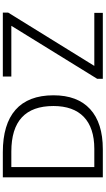

<svg xmlns="http://www.w3.org/2000/svg" viewBox="287 -1038 751 1365"><g transform="rotate(-90 662.5 -355.5)"><path d="M1253.4 0V-60.5H876.5L1255.4 -672.9V-710.9H800.8V-650.4H1161.6L784.7 -40V0ZM284.2 0C408.7 0 503.9 -30.3 569.3 -90.3C634.8 -150.4 667.5 -237.3 667.5 -351.1C667.5 -590.8 526.4 -710.9 263.2 -710.9H84.5V0ZM157.2 -650.4H267.6C483.4 -650.4 591.3 -550.8 591.3 -351.1C591.3 -163.1 486.8 -60.5 287.1 -60.5H157.2Z"/></g></svg>

Font: Ride Light
Style: Regular
Weight: 300
Version: Version 3.000